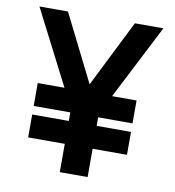

<svg xmlns="http://www.w3.org/2000/svg" viewBox="-79 -771 769 842"><g transform="rotate(10 305.0 -350.0)"><path d="M581 -700H454L305 -402L156 -700H29L199 -368H80V-266H243V-228H80V-126H243V0H367V-126H520V-228H367V-266H520V-368H411Z"/></g></svg>

Font: Fervojo
Style: Bold
Weight: 700
Designer: kohakuno
Version: ver.1.0